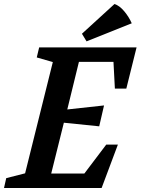

<svg xmlns="http://www.w3.org/2000/svg" viewBox="-55 -936 700 956"><path d="M-35 0 -24 -49 70 -73 208 -627 128 -650 140 -700H625L574 -495H517L510 -628H338L280 -391L463 -411L439 -307L263 -325L200 -72H365L474 -216H532L451 0ZM353 -768 515 -916Q540 -908 563.5 -880Q587 -852 601 -820L376 -730Z"/></svg>

Font: Volkhov
Style: Bold Italic
Weight: 700
Designer: Cyreal (www.cyreal.org)
Foundry: Cyreal (www.cyreal.org)
Version: Version 1.001